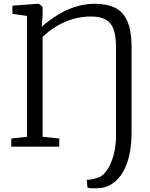

<svg xmlns="http://www.w3.org/2000/svg" viewBox="-20 -773 788 1012"><path d="M441 215.5 437 174Q444.5 175.5 460.2 172.8Q476 170 494 164.5Q517 157.5 535 135.5Q553 113.5 565.8 82.5Q578.5 51.5 585 16.5Q591.5 -18.5 591.5 -52V-522.5Q591.5 -583 578.5 -618.8Q565.5 -654.5 536.5 -670.2Q507.5 -686 459.5 -686Q410 -686 364.2 -672.5Q318.5 -659 278.2 -634.8Q238 -610.5 204.5 -578.5V-52L292.5 -43V0H39.5V-43L122.5 -52V-689L45.5 -700V-743L177.5 -753H185.5L204.5 -737V-692L199.5 -632Q244 -670.5 289.5 -697.5Q335 -724.5 382.5 -738.8Q430 -753 479.5 -753Q544 -753 587 -731.8Q630 -710.5 651.8 -660Q673.5 -609.5 673.5 -521.5V-72Q673.5 -12.5 662.5 40.2Q651.5 93 628.5 133.2Q605.5 173.5 570 196.5Q534.5 219.5 485 219.5Q474 219.5 459.8 219Q445.5 218.5 441 215.5Z"/></svg>

Font: Merriweather Light 18pt Light
Style: Regular
Weight: 300
Version: Version 2.100